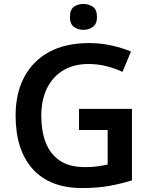

<svg xmlns="http://www.w3.org/2000/svg" viewBox="-20 -942 766 972"><path d="M380 -391H648V-29Q591 -11 531 -0.5Q471 10 396 10Q233 10 146 -86Q59 -182 59 -358Q59 -469 102.5 -551.5Q146 -634 229 -679Q312 -724 431 -724Q489 -724 543.5 -712Q598 -700 643 -681L600 -578Q565 -595 520.5 -606.5Q476 -618 428 -618Q354 -618 300.5 -586Q247 -554 218 -495Q189 -436 189 -356Q189 -279 211.5 -220.5Q234 -162 282.5 -129Q331 -96 410 -96Q449 -96 475.5 -100Q502 -104 525 -109V-284H380ZM403 -922Q430 -922 450.5 -907.5Q471 -893 471 -856Q471 -821 450.5 -806Q430 -791 403 -791Q374 -791 354 -806Q334 -821 334 -856Q334 -893 354 -907.5Q374 -922 403 -922Z"/></svg>

Font: Noto Sans New Tai Lue Semibold
Style: Regular
Weight: 400
Designer: Monotype Design Team
Foundry: Monotype Imaging Inc.
Version: Version 2.004; ttfautohint (v1.8.4.7-5d5b)